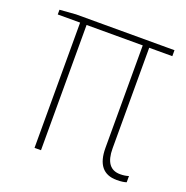

<svg xmlns="http://www.w3.org/2000/svg" viewBox="-102 -623 704 726"><g transform="rotate(20 250.0 -260.0)"><path d="M481 3V-22Q466 -17 447 -17Q387 -17 387 -99V-504H480V-528H84L19 -523V-504H109V0H135V-504H361V-92Q361 8 442 8Q456 8 466 6.5Q476 5 481 3Z"/></g></svg>

Font: Noto Sans Mono UI Condensed Thin
Style: Regular
Weight: 250
Width: 3
Designer: Monotype Design team
Foundry: Monotype Imaging Inc.
Version: 1.000